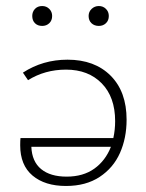

<svg xmlns="http://www.w3.org/2000/svg" viewBox="-20 -613 485 637"><path d="M400 -216Q400 -155 378 -105.5Q356 -56 310.5 -26Q265 4 199 4Q129 4 88 -30.5Q47 -65 47 -131Q47 -147 48 -155H356Q362 -182 362 -211Q362 -291 317.5 -336.5Q273 -382 199 -382Q129 -382 73 -347L56 -372Q122 -415 204 -415Q294 -415 347 -362Q400 -309 400 -216ZM348 -126H84Q86 -77 116.5 -52Q147 -27 201 -27Q256 -27 293 -53.5Q330 -80 348 -126ZM87 -560Q87 -574 96 -583.5Q105 -593 120 -593Q134 -593 143.5 -583.5Q153 -574 153 -560Q153 -545 143.5 -536Q134 -527 120 -527Q105 -527 96 -536Q87 -545 87 -560ZM274 -560Q274 -574 284 -583.5Q294 -593 308 -593Q322 -593 331.5 -583.5Q341 -574 341 -560Q341 -545 331.5 -536Q322 -527 308 -527Q293 -527 283.5 -536Q274 -545 274 -560Z"/></svg>

Font: Ysabeau Light
Style: Regular
Weight: 300
Designer: Christian Thalmann (Catharsis Fonts)
Version: Version 0.003